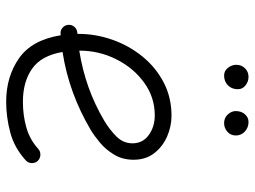

<svg xmlns="http://www.w3.org/2000/svg" viewBox="-122 -684 825 622"><g transform="rotate(90 291.0 -373.5)"><path d="M500 -43.9Q459 -6.8 409.4 6.3Q359.9 19.5 310.1 19.5Q229 19.5 169.4 -22Q109.9 -63.5 94.7 -157.2Q92.3 -156.7 89.8 -156.7Q78.6 -155.8 70.3 -163.1Q62 -170.4 61 -181.6Q60.1 -192.9 67.4 -201.4Q74.7 -210 85.9 -210.9Q88.4 -210.9 90.3 -211.4Q90.3 -212.9 90.3 -214.8Q90.3 -270.5 109.1 -324.2Q127.9 -377.9 163.1 -421.4Q198.2 -464.8 247.1 -490.5Q295.9 -516.1 355.5 -516.1Q389.6 -516.1 422.4 -502Q455.1 -487.8 476.6 -460.4Q498 -433.1 498 -393.1Q498 -357.4 481.4 -330.1Q464.8 -302.7 442.1 -283.9Q419.4 -265.1 401.4 -254.4Q281.7 -183.6 148.9 -163.1Q160.6 -94.2 203.1 -64.5Q245.6 -34.7 310.1 -34.7Q355 -34.7 394.3 -46.1Q433.6 -57.6 462.9 -84.5Q471.2 -91.8 482.7 -91.3Q494.1 -90.8 502 -82.5Q509.3 -74.2 508.8 -62.7Q508.3 -51.3 500 -43.9ZM354.5 -461.9Q295.4 -461.9 247.8 -427.2Q200.2 -392.6 172.4 -336.9Q144.5 -281.2 144.5 -217.3Q268.1 -236.8 371.6 -298.3Q400.4 -315.4 422.6 -337.6Q444.8 -359.9 444.8 -389.6Q444.8 -422.9 418 -442.4Q391.1 -461.9 354.5 -461.9ZM419.4 -724.6Q419.4 -707.5 407.2 -697Q395 -686.5 379.4 -686.5Q362.3 -686.5 351.3 -698.5Q340.3 -710.4 340.3 -724.1Q340.3 -742.2 350.6 -753.9Q360.8 -765.6 375.5 -765.6Q394 -765.6 406.7 -753.7Q419.4 -741.7 419.4 -724.6ZM269.5 -731Q269.5 -711.4 257.1 -699Q244.6 -686.5 225.1 -686.5Q210 -686.5 200.2 -699Q190.4 -711.4 190.4 -726.1Q190.4 -742.7 201.7 -754.2Q212.9 -765.6 229.5 -765.6Q244.6 -765.6 257.1 -755.9Q269.5 -746.1 269.5 -731Z"/></g></svg>

Font: Mikhak Light
Style: Regular
Weight: 300
Designer: Amin Abedi
Version: Version 3.3